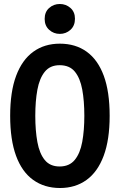

<svg xmlns="http://www.w3.org/2000/svg" viewBox="-20 -928 600 963"><path d="M281 15Q203 15 146.5 -25.5Q90 -66 60.5 -146.5Q31 -227 31 -347Q31 -468 61 -548Q91 -628 147 -668.5Q203 -709 280 -709Q359 -709 415 -668.5Q471 -628 500.5 -548Q530 -468 530 -347Q530 -227 500 -146.5Q470 -66 414 -25.5Q358 15 281 15ZM279 -93Q328 -93 355 -126Q382 -159 392.5 -216.5Q403 -274 403 -347Q403 -422 392.5 -479Q382 -536 355.5 -568.5Q329 -601 279 -601Q231 -601 204.5 -568Q178 -535 167.5 -478Q157 -421 157 -347Q157 -273 167.5 -215.5Q178 -158 204.5 -125.5Q231 -93 279 -93ZM280 -758Q249 -758 226.5 -778.5Q204 -799 204 -833Q204 -868 226.5 -888Q249 -908 280 -908Q311 -908 333.5 -888Q356 -868 356 -834Q356 -799 333.5 -778.5Q311 -758 280 -758Z"/></svg>

Font: Ubuntu Sans Mono SemiBold
Style: Regular
Weight: 600
Monospace: yes
Designer: Dalton Maag Ltd
Foundry: Dalton Maag Ltd
Version: Version 1.006